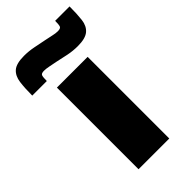

<svg xmlns="http://www.w3.org/2000/svg" viewBox="-276 -786 848 848"><g transform="rotate(-45 147.5 -362.0)"><path d="M52 0V-510H244V0ZM-50 -562Q-50 -609 -45.5 -642.5Q-41 -676 -20.5 -694Q0 -712 49 -712Q78 -712 108 -706Q138 -700 163 -695Q184 -691 201 -687Q218 -683 231 -683Q249 -683 252 -692Q255 -701 255 -724H345Q345 -677 341 -643.5Q337 -610 316 -592Q295 -574 247 -574Q217 -574 187.5 -580Q158 -586 132 -592Q111 -596 94 -599.5Q77 -603 64 -603Q47 -603 44 -594Q41 -585 41 -562Z"/></g></svg>

Font: Saira ExtraBold
Style: Regular
Weight: 800
Designer: Hector Gatti with collaboration of the Omnibus-Type team
Foundry: Omnibus-Type
Version: Version 1.100; ttfautohint (v1.8.3)